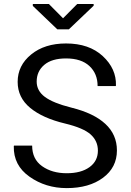

<svg xmlns="http://www.w3.org/2000/svg" viewBox="-20 -941 664 971"><path d="M475.1 -179.2Q475.1 -228 438.5 -261Q401.9 -293.9 308.6 -316.4Q195.8 -343.3 132.6 -395.5Q69.3 -447.8 69.3 -526.9Q69.3 -609.9 137.5 -665.5Q205.6 -721.2 314 -721.2Q430.7 -721.2 499.8 -657.2Q568.8 -593.3 566.4 -508.8L565.4 -505.9H473.6Q473.6 -568.4 432.4 -606.9Q391.1 -645.5 314 -645.5Q242.2 -645.5 203.9 -613Q165.5 -580.6 165.5 -528.3Q165.5 -481.9 207 -450.9Q248.5 -419.9 341.8 -396.5Q454.1 -368.7 512.7 -314.5Q571.3 -260.3 571.3 -180.2Q571.3 -94.2 501 -42Q430.7 10.3 317.4 10.3Q210.9 10.3 129.2 -47.4Q47.4 -105 49.8 -201.7L50.8 -204.6H142.6Q142.6 -136.2 192.9 -100.6Q243.2 -64.9 317.4 -64.9Q390.1 -64.9 432.6 -95.7Q475.1 -126.5 475.1 -179.2ZM298.8 -848.6 370.6 -920.9H453.6V-912.1L328.1 -792.5H270L146 -911.1V-920.9H227.1Z"/></svg>

Font: GeogebraSans
Style: Regular
Weight: 400
Designer: Google
Version: Version 1.100140; 2013